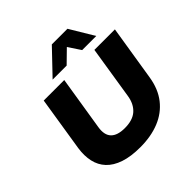

<svg xmlns="http://www.w3.org/2000/svg" viewBox="-237 -1145 1356 1356"><g transform="rotate(-45 440.5 -467.0)"><path d="M407 11Q313 11 248 -11Q183 -33 145 -73.5Q107 -114 94.5 -170.5Q82 -227 92 -295L157 -705H362L297 -299Q286 -230 318.5 -196Q351 -162 425 -162Q504 -162 546.5 -200Q589 -238 600 -307L663 -705H868L802 -293Q786 -191 733 -123.5Q680 -56 597 -22.5Q514 11 407 11ZM306 -765 478 -945H634L742 -765H601L540 -857L446 -765Z"/></g></svg>

Font: Nunito Sans 7pt SemiExpanded Black
Style: Italic
Weight: 900
Width: 6
Italic angle: -9°
Designer: Vernon Adams
Foundry: Vernon Adams
Version: Version 3.101;gftools[0.9.27]